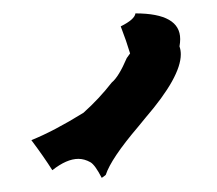

<svg xmlns="http://www.w3.org/2000/svg" viewBox="-20 -65 317 281"><path d="M128.9 195.3Q119.1 176.3 112.3 172.4Q103.5 167.5 94.7 167.5Q77.6 167.5 56.6 184.1Q43.9 164.1 25.9 140.1Q58.6 127 102.1 100.1Q125 79.6 143.6 55.7Q153.8 47.4 165.5 20L170.4 13.2Q165 -4.9 156.7 -26.4Q177.2 -36.6 178.2 -45.4Q243.7 -45.4 243.7 -7.8Q243.7 -2.9 242.7 2.9Q244.6 8.3 244.6 14.6Q244.6 47.4 192.9 107.4L182.1 120.6Q142.6 167 134.8 190.9Q133.3 192.4 132.1 193.1Q130.9 193.8 128.9 195.3Z"/></svg>

Font: Unutterable
Style: Regular
Weight: 400
Designer: GGBotNet
Foundry: f0n7.com
Version: 1.00